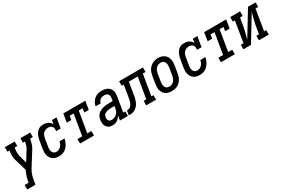

<svg xmlns="http://www.w3.org/2000/svg" viewBox="88 -1643 4325 2951"><g transform="rotate(-30 2250.0 -168.0)"><path d="M21 205V125H91Q95 101 100.5 76.5Q106 52 113.5 28Q121 4 130.5 -20Q140 -44 153 -66L87 -291Q81 -310 79 -329.5Q77 -349 77.5 -369Q78 -389 80 -409.5Q82 -430 85 -450H48V-530H223V-450H176Q171 -417 169 -384Q167 -351 172 -320V-319Q172 -318 172.5 -316.5Q173 -315 173 -313L214 -162L321 -334Q338 -361 346.5 -390.5Q355 -420 361 -450H324V-530H499V-450H451Q444 -410 432 -369Q420 -328 397 -291L236 -34Q224 -14 215 6.5Q206 27 199.5 47.5Q193 68 188.5 89Q184 110 180 131L168 205Z M702 8Q674 8 646.5 2Q619 -4 597 -19.5Q575 -35 560.5 -58Q546 -81 539.5 -107.5Q533 -134 533.5 -163Q534 -192 539 -221L561 -351Q564 -373 570 -395Q576 -417 586 -438.5Q596 -460 611 -479.5Q626 -499 645 -513Q664 -527 687 -532.5Q710 -538 732 -538Q755 -538 776.5 -533.5Q798 -529 816.5 -519.5Q835 -510 849.5 -495Q864 -480 873 -461L885 -530H965L935 -349H855Q858 -370 856 -391Q854 -412 842.5 -427.5Q831 -443 812 -450.5Q793 -458 772 -458Q749 -458 726.5 -449.5Q704 -441 687 -423Q670 -405 661.5 -382.5Q653 -360 649 -337L628 -207Q625 -192 624 -176.5Q623 -161 625 -145.5Q627 -130 632.5 -116.5Q638 -103 648 -92.5Q658 -82 672.5 -77Q687 -72 702 -72Q724 -72 745.5 -81Q767 -90 782.5 -107.5Q798 -125 807 -145.5Q816 -166 820 -188H910Q906 -163 897 -139Q888 -115 874.5 -92Q861 -69 842.5 -49.5Q824 -30 801 -16.5Q778 -3 752.5 2.5Q727 8 702 8Z M1078 0V-80H1162L1223 -450H1153L1142 -381H1062L1086 -530H1477L1452 -381H1372L1383 -450H1314L1252 -80H1325V0Z M1656 8H1655Q1655 8 1655 8Q1655 8 1655 8Q1634 8 1613 3.5Q1592 -1 1575.5 -12.5Q1559 -24 1548 -40.5Q1537 -57 1531.5 -77Q1526 -97 1526 -118.5Q1526 -140 1529 -161Q1533 -186 1543.5 -210.5Q1554 -235 1573 -253.5Q1592 -272 1616 -284Q1640 -296 1665 -303Q1690 -310 1714.5 -312.5Q1739 -315 1764 -315H1838L1845 -358Q1849 -377 1847 -396.5Q1845 -416 1834.5 -430.5Q1824 -445 1806 -451.5Q1788 -458 1768 -458Q1751 -458 1733 -453.5Q1715 -449 1699.5 -438Q1684 -427 1674 -410.5Q1664 -394 1661 -376H1571Q1575 -399 1584 -420.5Q1593 -442 1607 -461Q1621 -480 1639.5 -495.5Q1658 -511 1679.5 -521Q1701 -531 1723.5 -534.5Q1746 -538 1768 -538Q1795 -538 1820 -533.5Q1845 -529 1867 -517.5Q1889 -506 1905 -487.5Q1921 -469 1929.5 -446Q1938 -423 1938 -397Q1938 -371 1934 -345L1890 -80H1927V0H1786L1800 -86Q1789 -66 1774 -48Q1759 -30 1740 -17Q1721 -4 1699 2Q1677 8 1656 8ZM1681 -72Q1706 -72 1731 -81Q1756 -90 1775.5 -109Q1795 -128 1805 -152Q1815 -176 1819 -201L1825 -235H1764Q1750 -235 1735.5 -234Q1721 -233 1706.5 -230Q1692 -227 1677.5 -222Q1663 -217 1650.5 -208Q1638 -199 1630.5 -185.5Q1623 -172 1620 -158Q1618 -142 1619.5 -126Q1621 -110 1628.5 -97Q1636 -84 1650.5 -78Q1665 -72 1681 -72Z M1944 0 1957 -80Q1971 -80 1986 -83.5Q2001 -87 2013.5 -96Q2026 -105 2035.5 -117.5Q2045 -130 2051.5 -143.5Q2058 -157 2062.5 -171.5Q2067 -186 2070 -200Q2073 -214 2075.5 -228.5Q2078 -243 2081 -257Q2081 -259 2081 -260.5Q2081 -262 2082 -263L2112 -450H2076V-530H2499V-450H2451L2390 -80H2427V0H2252V-80H2299L2361 -450H2203L2170 -251Q2167 -228 2162.5 -205.5Q2158 -183 2151.5 -160Q2145 -137 2135 -115Q2125 -93 2110.5 -73.5Q2096 -54 2076.5 -38Q2057 -22 2035 -13.5Q2013 -5 1990 -2.5Q1967 0 1944 0Z M2703 8Q2675 8 2647.5 1.5Q2620 -5 2597.5 -20Q2575 -35 2560.5 -58Q2546 -81 2539.5 -107.5Q2533 -134 2533.5 -163Q2534 -192 2539 -221L2561 -351Q2565 -375 2573 -399.5Q2581 -424 2595 -446.5Q2609 -469 2629 -487.5Q2649 -506 2673 -517.5Q2697 -529 2722 -535Q2747 -541 2772 -541Q2801 -541 2828 -533Q2855 -525 2877.5 -510Q2900 -495 2914.5 -472Q2929 -449 2935.5 -422.5Q2942 -396 2941.5 -367Q2941 -338 2936 -309L2915 -179Q2911 -155 2902.5 -130.5Q2894 -106 2880 -83.5Q2866 -61 2846 -42.5Q2826 -24 2802.5 -12.5Q2779 -1 2753.5 3.5Q2728 8 2703 8ZM2705 -72Q2728 -72 2750.5 -81Q2773 -90 2789 -108Q2805 -126 2813.5 -148Q2822 -170 2826 -193L2848 -323Q2850 -338 2851 -354.5Q2852 -371 2850 -386Q2848 -401 2842 -415Q2836 -429 2825 -439Q2814 -449 2799 -453.5Q2784 -458 2768 -458Q2745 -458 2723.5 -448.5Q2702 -439 2686 -421Q2670 -403 2661.5 -381.5Q2653 -360 2649 -337L2628 -207Q2625 -192 2624 -176Q2623 -160 2625 -145Q2627 -130 2633 -116Q2639 -102 2649.5 -91.5Q2660 -81 2674.5 -76.5Q2689 -72 2705 -72Z M3202 8Q3174 8 3146.5 2Q3119 -4 3097 -19.5Q3075 -35 3060.5 -58Q3046 -81 3039.5 -107.5Q3033 -134 3033.5 -163Q3034 -192 3039 -221L3061 -351Q3064 -373 3070 -395Q3076 -417 3086 -438.5Q3096 -460 3111 -479.5Q3126 -499 3145 -513Q3164 -527 3187 -532.5Q3210 -538 3232 -538Q3255 -538 3276.5 -533.5Q3298 -529 3316.5 -519.5Q3335 -510 3349.5 -495Q3364 -480 3373 -461L3385 -530H3465L3435 -349H3355Q3358 -370 3356 -391Q3354 -412 3342.5 -427.5Q3331 -443 3312 -450.5Q3293 -458 3272 -458Q3249 -458 3226.5 -449.5Q3204 -441 3187 -423Q3170 -405 3161.5 -382.5Q3153 -360 3149 -337L3128 -207Q3125 -192 3124 -176.5Q3123 -161 3125 -145.5Q3127 -130 3132.5 -116.5Q3138 -103 3148 -92.5Q3158 -82 3172.5 -77Q3187 -72 3202 -72Q3224 -72 3245.5 -81Q3267 -90 3282.5 -107.5Q3298 -125 3307 -145.5Q3316 -166 3320 -188H3410Q3406 -163 3397 -139Q3388 -115 3374.5 -92Q3361 -69 3342.5 -49.5Q3324 -30 3301 -16.5Q3278 -3 3252.5 2.5Q3227 8 3202 8Z M3578 0V-80H3662L3723 -450H3653L3642 -381H3562L3586 -530H3977L3952 -381H3872L3883 -450H3814L3752 -80H3825V0Z M3976 0V-80H4024L4085 -450H4048V-530H4223V-450H4176L4154 -318Q4149 -290 4143 -262.5Q4137 -235 4130 -207.5Q4123 -180 4115.5 -152.5Q4108 -125 4101 -98L4364 -530H4499V-450H4451L4390 -80H4427V0H4252V-80H4299L4321 -212Q4326 -240 4332 -267.5Q4338 -295 4345 -322.5Q4352 -350 4359.5 -377.5Q4367 -405 4374 -432L4111 0Z"/></g></svg>

Font: Iosevka Curly Slab MdObl
Style: Regular
Weight: 500
Italic angle: -9°
Monospace: yes
Designer: Belleve Invis
Foundry: Belleve Invis
Version: Version 11.0.0; ttfautohint (v1.8.3)